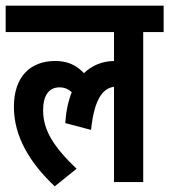

<svg xmlns="http://www.w3.org/2000/svg" viewBox="-20 -642 597 677"><path d="M0 -529H382V-427C339 -426 304 -411 276 -384C249 -413 217 -427 175 -427C88 -427 29 -373 29 -265C29 -161 85 -68 173 15L250 -47C168 -125 132 -184 132 -253C132 -305 152 -334 190 -334C207 -334 221 -328 233 -317C221 -287 213 -251 210 -208L301 -184C312 -287 339 -330 382 -336V0H485V-529H557V-622H0Z"/></svg>

Font: Noto Sans Devanagari ExtraCondensed SemiBold
Style: Regular
Weight: 600
Width: 2
Designer: Jelle Bosma - Monotype Design Team
Foundry: Monotype Imaging Inc.
Version: Version 2.004